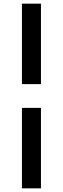

<svg xmlns="http://www.w3.org/2000/svg" viewBox="-20 -810 344 1050"><path d="M100 -350V-790H204V-350ZM100 220V-220H204V220Z"/></svg>

Font: Figtree Light
Style: Bold
Weight: 700
Version: Version 2.002